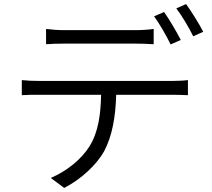

<svg xmlns="http://www.w3.org/2000/svg" viewBox="-20 -869 1040 942"><path d="M206 -727V-652C231 -654 262 -655 295 -655C351 -655 589 -655 643 -655C671 -655 705 -654 734 -652V-727C706 -723 671 -721 643 -721C589 -721 351 -721 294 -721C262 -721 234 -724 206 -727ZM785 -810 736 -789C763 -752 798 -691 817 -651L867 -673C846 -714 810 -775 785 -810ZM893 -849 845 -828C873 -791 906 -735 928 -691L977 -713C958 -751 919 -813 893 -849ZM87 -476V-402C114 -404 142 -404 172 -404H476C474 -308 463 -222 419 -151C379 -87 307 -29 229 4L295 53C379 10 454 -61 491 -127C531 -203 547 -296 550 -404H826C850 -404 881 -403 902 -402V-476C878 -473 847 -472 826 -472C774 -472 229 -472 172 -472C141 -472 114 -473 87 -476Z"/></svg>

Font: Noto Sans KR DemiLight
Style: Regular
Weight: 350
Designer: Ryoko NISHIZUKA 西塚涼子 (kana, bopomofo & ideographs); Paul D. Hunt (Latin, Greek & Cyrillic); Sandoll Communications 산돌커뮤니
Foundry: Adobe
Version: Version 2.004;hotconv 1.0.118;makeotfexe 2.5.65603